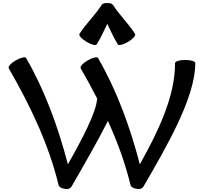

<svg xmlns="http://www.w3.org/2000/svg" viewBox="-20 -1221 1371 1281"><path d="M625 -925C653 -968 673 -1016 696 -1062C718 -1016 739 -968 766 -925C772 -915 803 -923 835 -942C867 -961 888 -985 881 -995C839 -1062 779 -1118 736 -1185C728 -1197 712 -1203 696 -1200C679 -1203 663 -1197 656 -1185C613 -1118 553 -1062 510 -995C504 -985 525 -961 557 -942C589 -923 619 -915 625 -925ZM457 24C530 -102 634 -283 700 -414C762 -278 814 -137 850 10C853 26 870 37 890 38C909 44 928 38 937 24C1089 -239 1283 -568 1283 -800C1283 -812 1253 -821 1216 -821C1179 -821 1148 -812 1148 -800C1148 -576 1035 -342 913 -125C848 -372 762 -613 634 -834C629 -844 598 -837 565 -818C533 -800 512 -776 518 -766C556 -700 593 -632 628 -564C624 -473 524 -285 433 -125C368 -371 282 -613 154 -834C149 -844 118 -837 85 -818C53 -800 32 -776 38 -766C179 -521 303 -265 370 10C373 26 390 37 410 38C429 44 448 38 457 24Z"/></svg>

Font: Nupuram Expanded Bold
Style: Regular
Weight: 700
Width: 7
Designer: Santhosh Thottingal (santhosh.thottingal@gmail.com)
Foundry: SMC
Version: Version 1.000